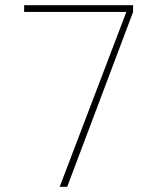

<svg xmlns="http://www.w3.org/2000/svg" viewBox="-20 -720 617 740"><path d="M467 -674H73V-700H493V-674L239 0H210Z"/></svg>

Font: Haskoy Thin
Style: Regular
Weight: 100
Designer: Ertekin Erdin
Foundry: Ertekin Erdin
Version: Version 2.000; ttfautohint (v1.8.4.7-5d5b)